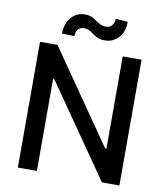

<svg xmlns="http://www.w3.org/2000/svg" viewBox="-98 -1012 944 1093"><g transform="rotate(10 373.5 -465.5)"><path d="M566 0 196 -533H190V0H80V-727H181L551 -193H558V-727H667V0ZM227 -890Q259 -925 306 -925Q336 -925 355 -913L393 -889Q411 -877 435 -877Q456 -877 469 -892Q482 -910 482 -931L552 -926Q552 -868 520 -833Q488 -799 441 -799Q415 -799 400 -806Q386 -812 370 -823Q362 -830 344 -840Q331 -847 312 -847Q293 -847 279 -832Q267 -817 267 -793L195 -795Q195 -853 227 -890Z"/></g></svg>

Font: Sinter Medium
Style: Regular
Weight: 500
Foundry: Adobe & rsms
Version: Version 1.000